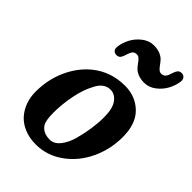

<svg xmlns="http://www.w3.org/2000/svg" viewBox="-207 -761 863 863"><g transform="rotate(45 224.5 -329.5)"><path d="M360.4 -607.4Q383.3 -607.4 391.1 -634.8Q397.9 -657.2 404.5 -666Q411.1 -674.8 424.3 -674.8Q436.5 -674.8 443.1 -666.3Q449.7 -657.7 448.2 -645Q444.8 -618.2 430.7 -591.1Q416.5 -564 390.9 -544.2Q365.2 -524.4 335.4 -524.4Q312.5 -524.4 295.7 -531.2Q278.8 -538.1 269.5 -548.1Q260.3 -558.1 253.4 -568.1Q246.6 -578.1 239 -585Q231.4 -591.8 222.7 -591.8Q209.5 -591.8 202.9 -585Q196.3 -578.1 191.9 -564.5Q185.5 -542 179 -533.2Q172.4 -524.4 158.7 -524.4Q147.9 -524.4 140.9 -531.7Q133.8 -539.1 135.7 -554.7Q138.7 -581.5 152.8 -608.4Q167 -635.3 192.4 -655Q217.8 -674.8 247.6 -674.8Q270.5 -674.8 287.4 -668Q304.2 -661.1 313.5 -651.1Q322.8 -641.1 329.6 -631.1Q336.4 -621.1 344 -614.3Q351.6 -607.4 360.4 -607.4ZM18.6 -151.4Q18.6 -228 47.9 -293.2Q77.1 -358.4 127.4 -399.9Q194.3 -454.6 284.2 -454.6Q351.1 -454.6 395.8 -411.4Q440.4 -368.2 440.4 -283.7Q440.4 -205.6 407.7 -136.7Q375 -67.9 316.2 -25.9Q257.3 16.1 187 16.1Q146 16.1 113.3 2.4Q80.6 -11.2 60.1 -34.7Q39.6 -58.1 29.1 -87.9Q18.6 -117.7 18.6 -151.4ZM215.8 -43.5Q242.7 -43.5 263.7 -69.3Q284.7 -95.2 295.7 -134.8Q306.6 -174.3 312.3 -213.4Q317.9 -252.4 317.9 -286.6Q317.9 -343.8 298.1 -369.9Q278.3 -396 251 -396Q209 -396 185.5 -346.7Q164.1 -307.1 153.1 -250.7Q142.1 -194.3 142.1 -141.6Q142.1 -92.8 153.3 -73.7Q172.4 -43.5 215.8 -43.5Z"/></g></svg>

Font: Cooper* SemiBold
Style: Italic
Weight: 600
Italic angle: -7°
Designer: Owen Earl
Foundry: indestructible type*
Version: Version 0.001